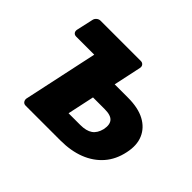

<svg xmlns="http://www.w3.org/2000/svg" viewBox="-117 -702 883 883"><g transform="rotate(45 324.5 -260.0)"><path d="M127 0Q116 0 110.5 -7.5Q105 -15 106 -25L184 -389H67Q56 -389 50.5 -396Q45 -403 47 -414L65 -495Q67 -506 75.5 -513Q84 -520 94 -520H356Q366 -520 372 -513Q378 -506 376 -495L347 -359H434Q500 -359 542 -336.5Q584 -314 601.5 -273.5Q619 -233 607 -178Q595 -120 560.5 -80.5Q526 -41 473.5 -20.5Q421 0 353 0ZM291 -115H367Q406 -115 427.5 -130Q449 -145 457 -178Q464 -212 449.5 -229Q435 -246 395 -246H319Z"/></g></svg>

Font: Rubik
Style: Bold Italic
Weight: 700
Italic angle: -12°
Designer: Hubert and Fischer
Foundry: Hubert and Fischer
Version: Version 2.300;gftools[0.9.30]